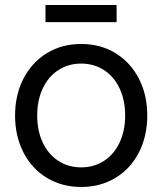

<svg xmlns="http://www.w3.org/2000/svg" viewBox="-20 -732 646 764"><path d="M40 -272Q40 -355 73.5 -419.5Q107 -484 166.5 -520.5Q226 -557 303 -557Q380 -557 439.5 -520.5Q499 -484 532.5 -419.5Q566 -355 566 -272Q566 -190 532.5 -125Q499 -60 439 -24Q379 12 303 12Q227 12 167 -24Q107 -60 73.5 -125Q40 -190 40 -272ZM303 -66Q354 -66 394 -92Q434 -118 456 -165Q478 -212 478 -272Q478 -333 456 -380Q434 -427 394 -453Q354 -479 303 -479Q252 -479 212 -453Q172 -427 150 -380Q128 -333 128 -272Q128 -212 150 -165Q172 -118 212 -92Q252 -66 303 -66ZM444 -712V-644H161V-712Z"/></svg>

Font: Application
Style: Regular
Weight: 400
Designer: Wei Huang
Foundry: Wei Huang
Version: Version 0.012